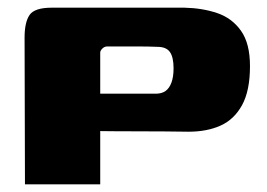

<svg xmlns="http://www.w3.org/2000/svg" viewBox="-20 -480 696 500"><path d="M45 0Q45 -96 44.5 -191Q44 -286 44 -382Q44 -422 57 -441Q70 -460 115 -460Q171 -460 229.5 -460Q288 -460 346 -460Q404 -460 460 -460Q507 -459 545.5 -446Q584 -433 607.5 -400Q631 -367 631 -308Q631 -244 610.5 -206.5Q590 -169 554.5 -153Q519 -137 471 -137Q408 -138 340 -138Q272 -138 209 -139Q209 -183 209 -203.5Q209 -224 214.5 -230Q220 -236 234 -236Q257 -236 282.5 -236Q308 -236 334.5 -236Q361 -236 386 -236Q401 -236 411 -243Q421 -250 426.5 -265Q432 -280 432 -302Q432 -331 422.5 -344.5Q413 -358 390 -358Q366 -359 344.5 -359Q323 -359 302 -359Q281 -359 259 -359Q252 -359 246.5 -353.5Q241 -348 241 -343Q241 -257 241 -171.5Q241 -86 241 0Z"/></svg>

Font: Genos ExtraBold
Style: Regular
Weight: 800
Designer: Robert E. Leuschke
Foundry: Robert E. Leuschke
Version: Version 1.010